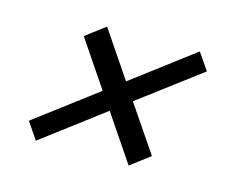

<svg xmlns="http://www.w3.org/2000/svg" viewBox="-60 -471 620 506"><g transform="rotate(15 250.0 -218.5)"><path d="M41 -94.5 208.5 -221 123 -347.5 176 -387.5 261.5 -261 429 -387.5 460.5 -341.5 292.5 -215 378.5 -88.5 325.5 -48.5 240 -175 72.5 -48.5Z"/></g></svg>

Font: Newsreader Text
Style: Bold Italic
Weight: 700
Italic angle: -17°
Designer: Hugues Gentile
Foundry: Production Type
Version: Version 1.001